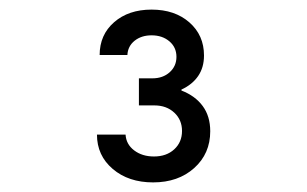

<svg xmlns="http://www.w3.org/2000/svg" viewBox="-20 -904 640 400"><path d="M245.4 -789.4Q246.3 -807.7 260.4 -819.1Q274.6 -830.4 295.8 -830.4Q318.2 -830.4 332.9 -817.9Q347.6 -805.4 347.6 -785.6Q347.6 -766.2 333.5 -753.5Q319.4 -740.8 297.4 -740.8H269.4V-684.4H301.6Q326.9 -684.4 343.1 -669.3Q359.2 -654.3 359.2 -631.2Q359.2 -607.8 343 -592.9Q326.8 -578 300.8 -578Q276.2 -578 259.5 -590.7Q242.8 -603.4 241.6 -623.6H182Q182 -580 214.9 -552Q247.8 -524 299 -524Q351.2 -524 384.6 -553.9Q418 -583.9 418 -630.6Q418 -661.8 402.3 -683.1Q386.6 -704.4 358 -715.4V-717.4Q380.6 -727.8 392.8 -745.6Q405 -763.4 405 -788.4Q405 -830.6 374.6 -857.3Q344.2 -884 295.8 -884Q247.8 -884 217.7 -857.7Q187.6 -831.4 187.6 -789.4Z"/></svg>

Font: CommitMonoV142 ExtLt
Style: Regular
Weight: 200
Monospace: yes
Designer: Eigil Nikolajsen
Foundry: Eigil Nikolajsen
Version: Version 1.142